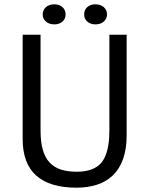

<svg xmlns="http://www.w3.org/2000/svg" viewBox="-20 -861 692 890"><path d="M487 -700H567V-233Q567 -170 550.5 -124Q534 -78 503.5 -48.5Q473 -19 430 -5Q387 9 335 9Q211 9 148 -47Q85 -103 85 -217V-700H168V-256Q168 -203 178.5 -166.5Q189 -130 210 -107.5Q231 -85 262.5 -75Q294 -65 336 -65Q417 -65 452 -109.5Q487 -154 487 -256ZM178 -794Q178 -815 193 -828Q208 -841 232 -841Q255 -841 269.5 -828Q284 -815 284 -794Q284 -774 269.5 -761Q255 -748 232 -748Q208 -748 193 -761Q178 -774 178 -794ZM370 -794Q370 -815 384.5 -828Q399 -841 422 -841Q446 -841 461 -828Q476 -815 476 -794Q476 -774 461 -761Q446 -748 422 -748Q399 -748 384.5 -761Q370 -774 370 -794Z"/></svg>

Font: PTSans
Style: Regular
Weight: 400
Designer: A.Korolkova, O.Umpeleva, V.Yefimov
Foundry: ParaType Ltd
Version: Version 2.003W OFL